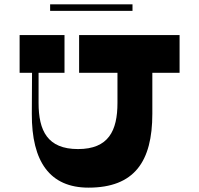

<svg xmlns="http://www.w3.org/2000/svg" viewBox="-20 -861 914 881"><path d="M588 -841H210V-811H588ZM804 -700H343V-527H519V-389C519 -261 478 -177 338 -177C198 -177 157 -261 157 -389V-527H276V-700H70V-527H127L126 -339C125 -119 209 0 386 0C596 0 679 -119 679 -339V-527H804Z"/></svg>

Font: Space Cowgirl Black
Style: Regular
Weight: 900
Designer: Valery Marier
Foundry: Valery Marier
Version: Version 1.000;hotconv 1.0.109;makeotfexe 2.5.65596